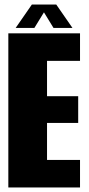

<svg xmlns="http://www.w3.org/2000/svg" viewBox="-20 -821 390 841"><path d="M16.5 0V-675H330.5V-554.5H186V-399.5H322.5V-282.5H186V-120.5H330.5V0ZM48.5 -698.5 119.5 -801H226.5L297.5 -698.5H214.5L172.5 -767L130.5 -698.5Z"/></svg>

Font: Anybody Condensed ExtraBold
Style: Regular
Weight: 800
Width: 3
Designer: Tyler Finck
Foundry: Etcetera Type Company
Version: Version 1.010; ttfautohint (v1.8.3) -l 8 -r 50 -G 200 -x 14 